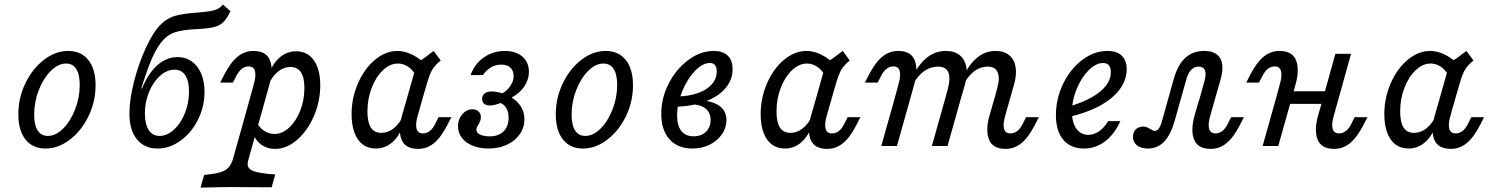

<svg xmlns="http://www.w3.org/2000/svg" viewBox="-20 -654 6682 860"><path d="M62.1 -141.9Q62.1 -215.3 93.5 -280.6Q125 -346 176.6 -385.9Q228.2 -425.8 285.5 -425.8Q343.5 -425.8 375.8 -385.1Q408.1 -344.4 408.1 -271.8Q408.1 -199.2 376.6 -133.9Q345.2 -68.5 293.1 -28.6Q241.1 11.3 183.9 11.3Q126.6 11.3 94.4 -29Q62.1 -69.4 62.1 -141.9ZM337.1 -273.4Q337.1 -321 321.4 -345.2Q305.6 -369.4 275.8 -369.4Q240.3 -369.4 207.3 -336.3Q174.2 -303.2 153.6 -250.4Q133.1 -197.6 133.1 -141.1Q133.1 -93.5 148.8 -69.4Q164.5 -45.2 194.4 -45.2Q229.8 -45.2 262.9 -78.2Q296 -111.3 316.5 -164.1Q337.1 -216.9 337.1 -273.4Z M559.7 -145.2Q559.7 -208.1 580.6 -289.9Q601.6 -371.8 634.7 -442.7Q667.7 -513.7 701.6 -546Q731.5 -575 768.5 -584.3Q805.6 -593.5 862.9 -597.6Q909.7 -600.8 936.3 -607.3Q962.9 -613.7 978.2 -633.9L1012.1 -604Q996.8 -571 980.2 -554.8Q963.7 -538.7 936.7 -532.3Q909.7 -525.8 858.9 -523.4Q809.7 -521 779 -513.7Q748.4 -506.5 728.2 -490.7Q708.1 -475 689.5 -446.8Q669.4 -415.3 651.2 -369.8Q633.1 -324.2 612.9 -258.1H621L612.9 -250Q631.5 -297.6 656.5 -331Q681.5 -364.5 711.7 -381.5Q741.9 -398.4 775 -398.4Q811.3 -398.4 838.7 -379Q866.1 -359.7 881 -324.6Q896 -289.5 896 -242.7Q896 -176.6 866.9 -118.1Q837.9 -59.7 789.1 -24.2Q740.3 11.3 685.5 11.3Q626.6 11.3 593.1 -30.2Q559.7 -71.8 559.7 -145.2ZM826.6 -243.5Q826.6 -291.1 810.1 -316.5Q793.5 -341.9 762.1 -341.9Q727.4 -341.9 696.8 -314.5Q666.1 -287.1 647.6 -241.9Q629 -196.8 629 -146.8Q629 -98.4 646 -71.8Q662.9 -45.2 694.4 -45.2Q728.2 -45.2 758.9 -73Q789.5 -100.8 808.1 -146.8Q826.6 -192.7 826.6 -243.5Z M1093.5 -356.5Q1076.6 -356.5 1062.9 -345.6Q1049.2 -334.7 1037.9 -312.9L1023.4 -283.9H966.1L983.9 -318.5Q1012.9 -375 1044.4 -400.4Q1075.8 -425.8 1114.5 -425.8Q1172.6 -425.8 1189.1 -384.3Q1205.6 -342.7 1187.1 -276.6L1167.7 -206.5H1097.6L1117.7 -280.6Q1127.4 -316.1 1121.8 -336.3Q1116.1 -356.5 1093.5 -356.5ZM916.1 185.5 878.2 186.3 894.4 129.8 931.5 125Q960.5 121 978.6 113.3Q996.8 105.6 1007.3 91.9Q1017.7 78.2 1024.2 55.6L1097.6 -206.5H1167.7L1091.9 63.7Q1086.3 83.1 1092.7 95.2Q1099.2 107.3 1120.6 114.1Q1141.9 121 1182.3 125L1212.9 127.4L1196.8 184.7Q1172.6 184.7 1147.6 184.7Q1113.7 183.9 1027.4 183.9H1023.4H1025Q977.4 183.9 916.1 185.5ZM1414.5 -271.8Q1414.5 -200 1385.9 -133.9Q1357.3 -67.7 1310.5 -27.4Q1263.7 12.9 1212.1 12.9Q1177.4 12.9 1150.8 -5.6Q1124.2 -24.2 1115.3 -54.8L1132.3 -101.6Q1145.2 -79 1165.7 -66.5Q1186.3 -54 1209.7 -54Q1244.4 -54 1275.4 -82.7Q1306.5 -111.3 1325 -158.9Q1343.5 -206.5 1343.5 -259.7Q1343.5 -306.5 1327.8 -330.2Q1312.1 -354 1280.6 -354Q1250.8 -354 1225 -333.1Q1199.2 -312.1 1181.5 -273.4L1183.9 -320.2Q1201.6 -370.2 1233.5 -397.2Q1265.3 -424.2 1306.5 -424.2Q1357.3 -424.2 1385.9 -383.9Q1414.5 -343.5 1414.5 -271.8Z M1554.8 -142.7Q1554.8 -215.3 1583.5 -281Q1612.1 -346.8 1659.7 -386.3Q1707.3 -425.8 1760.5 -425.8Q1793.5 -425.8 1827.8 -408.5Q1862.1 -391.1 1894.4 -358.1L1841.9 -316.9Q1828.2 -341.9 1807.3 -355.6Q1786.3 -369.4 1762.1 -369.4Q1726.6 -369.4 1695.2 -339.5Q1663.7 -309.7 1644.8 -260.5Q1625.8 -211.3 1625.8 -154.8Q1625.8 -106.5 1641.1 -82.7Q1656.5 -58.9 1687.9 -58.9Q1718.5 -58.9 1744.4 -79.8Q1770.2 -100.8 1787.9 -139.5L1785.5 -92.7Q1767.7 -42.7 1735.9 -15.7Q1704 11.3 1662.9 11.3Q1629 11.3 1604.8 -6.9Q1580.6 -25 1567.7 -59.7Q1554.8 -94.4 1554.8 -142.7ZM1922.6 -425.8 1954 -383.1Q1928.2 -362.1 1916.5 -342.3Q1904.8 -322.6 1892.7 -281.5L1871 -206.5H1800.8L1848.4 -374.2Q1863.7 -382.3 1881 -394.8Q1898.4 -407.3 1922.6 -425.8ZM1874.2 -56.5Q1891.1 -56.5 1905.2 -67.3Q1919.4 -78.2 1929.8 -100L1944.4 -129H2001.6L1983.9 -94.4Q1954.8 -37.9 1923.4 -12.5Q1891.9 12.9 1853.2 12.9Q1795.2 12.9 1778.6 -28.6Q1762.1 -70.2 1780.6 -136.3L1800.8 -206.5H1871L1850 -132.3Q1840.3 -96.8 1846 -76.6Q1851.6 -56.5 1874.2 -56.5Z M2031.5 -89.5Q2031.5 -119.4 2050.4 -141.9Q2069.4 -164.5 2096 -164.5Q2112.9 -164.5 2123.4 -154.8Q2133.9 -145.2 2133.9 -129Q2133.9 -120.2 2131 -112.5Q2128.2 -104.8 2122.6 -95.2Q2118.5 -89.5 2116.1 -83.9Q2113.7 -78.2 2113.7 -72.6Q2113.7 -58.1 2133.1 -50Q2152.4 -41.9 2182.3 -43.5Q2217.7 -46 2237.9 -68.1Q2258.1 -90.3 2258.1 -127.4Q2258.1 -150.8 2248.8 -168.1Q2239.5 -185.5 2221.8 -192.7Q2194.4 -181.5 2175.8 -181.5Q2158.1 -181.5 2148.8 -189.1Q2139.5 -196.8 2139.5 -211.3Q2139.5 -226.6 2150.8 -235.5Q2162.1 -244.4 2183.1 -244.4Q2196.8 -244.4 2213.7 -240.3L2230.6 -236.3Q2245.2 -244.4 2256.5 -256.9Q2267.7 -269.4 2274.2 -283.9Q2280.6 -298.4 2280.6 -312.1Q2280.6 -337.1 2266.5 -350.8Q2252.4 -364.5 2225 -364.5Q2200 -364.5 2179.8 -352.8Q2159.7 -341.1 2142.7 -317.7H2087.9Q2105.6 -367.7 2147.2 -396.8Q2188.7 -425.8 2241.9 -425.8Q2274.2 -425.8 2298.4 -414.5Q2322.6 -403.2 2335.9 -381.9Q2349.2 -360.5 2349.2 -332.3Q2349.2 -298.4 2328.6 -267.3Q2308.1 -236.3 2271.8 -216.9Q2298.4 -200.8 2313.7 -175.8Q2329 -150.8 2329 -120.2Q2329 -83.1 2308.1 -52.8Q2287.1 -22.6 2250.4 -5.6Q2213.7 11.3 2167.7 11.3Q2129.8 11.3 2098.8 -0.8Q2067.7 -12.9 2049.6 -35.5Q2031.5 -58.1 2031.5 -89.5Z M2469.4 -141.9Q2469.4 -215.3 2500.8 -280.6Q2532.3 -346 2583.9 -385.9Q2635.5 -425.8 2692.7 -425.8Q2750.8 -425.8 2783.1 -385.1Q2815.3 -344.4 2815.3 -271.8Q2815.3 -199.2 2783.9 -133.9Q2752.4 -68.5 2700.4 -28.6Q2648.4 11.3 2591.1 11.3Q2533.9 11.3 2501.6 -29Q2469.4 -69.4 2469.4 -141.9ZM2744.4 -273.4Q2744.4 -321 2728.6 -345.2Q2712.9 -369.4 2683.1 -369.4Q2647.6 -369.4 2614.5 -336.3Q2581.5 -303.2 2560.9 -250.4Q2540.3 -197.6 2540.3 -141.1Q2540.3 -93.5 2556 -69.4Q2571.8 -45.2 2601.6 -45.2Q2637.1 -45.2 2670.2 -78.2Q2703.2 -111.3 2723.8 -164.1Q2744.4 -216.9 2744.4 -273.4Z M2941.9 -144.4Q2941.9 -215.3 2975.4 -280.2Q3008.9 -345.2 3063.3 -385.5Q3117.7 -425.8 3176.6 -425.8Q3217.7 -425.8 3239.5 -404.8Q3261.3 -383.9 3261.3 -344.4Q3261.3 -296.8 3230.2 -259.7Q3199.2 -222.6 3142.7 -200.8Q3086.3 -179 3010.5 -175.8L3011.3 -221.8Q3065.3 -222.6 3106 -237.1Q3146.8 -251.6 3168.5 -276.6Q3190.3 -301.6 3190.3 -334.7Q3190.3 -353.2 3182.7 -362.5Q3175 -371.8 3159.7 -371.8Q3126.6 -371.8 3092.3 -335.9Q3058.1 -300 3035.5 -244.8Q3012.9 -189.5 3012.9 -137.1Q3012.9 -91.1 3031.9 -67.3Q3050.8 -43.5 3087.1 -43.5Q3109.7 -43.5 3126.6 -52.4Q3143.5 -61.3 3153.2 -77.8Q3162.9 -94.4 3162.9 -116.1Q3162.9 -150.8 3138.7 -169Q3114.5 -187.1 3066.9 -187.9L3073.4 -205.6Q3125.8 -207.3 3161.7 -198Q3197.6 -188.7 3215.7 -168.1Q3233.9 -147.6 3233.9 -116.1Q3233.9 -81.5 3213.3 -52Q3192.7 -22.6 3158.1 -5.6Q3123.4 11.3 3081.5 11.3Q3016.1 11.3 2979 -29.8Q2941.9 -71 2941.9 -144.4Z M3387.1 -142.7Q3387.1 -215.3 3415.7 -281Q3444.4 -346.8 3491.9 -386.3Q3539.5 -425.8 3592.7 -425.8Q3625.8 -425.8 3660.1 -408.5Q3694.4 -391.1 3726.6 -358.1L3674.2 -316.9Q3660.5 -341.9 3639.5 -355.6Q3618.5 -369.4 3594.4 -369.4Q3558.9 -369.4 3527.4 -339.5Q3496 -309.7 3477 -260.5Q3458.1 -211.3 3458.1 -154.8Q3458.1 -106.5 3473.4 -82.7Q3488.7 -58.9 3520.2 -58.9Q3550.8 -58.9 3576.6 -79.8Q3602.4 -100.8 3620.2 -139.5L3617.7 -92.7Q3600 -42.7 3568.1 -15.7Q3536.3 11.3 3495.2 11.3Q3461.3 11.3 3437.1 -6.9Q3412.9 -25 3400 -59.7Q3387.1 -94.4 3387.1 -142.7ZM3754.8 -425.8 3786.3 -383.1Q3760.5 -362.1 3748.8 -342.3Q3737.1 -322.6 3725 -281.5L3703.2 -206.5H3633.1L3680.6 -374.2Q3696 -382.3 3713.3 -394.8Q3730.6 -407.3 3754.8 -425.8ZM3706.5 -56.5Q3723.4 -56.5 3737.5 -67.3Q3751.6 -78.2 3762.1 -100L3776.6 -129H3833.9L3816.1 -94.4Q3787.1 -37.9 3755.6 -12.5Q3724.2 12.9 3685.5 12.9Q3627.4 12.9 3610.9 -28.6Q3594.4 -70.2 3612.9 -136.3L3633.1 -206.5H3703.2L3682.3 -132.3Q3672.6 -96.8 3678.2 -76.6Q3683.9 -56.5 3706.5 -56.5Z M3981.5 -356.5Q3964.5 -356.5 3950.8 -345.6Q3937.1 -334.7 3925.8 -312.9L3911.3 -283.9H3854L3871.8 -318.5Q3900.8 -375 3932.3 -400.4Q3963.7 -425.8 4002.4 -425.8Q4060.5 -425.8 4077 -384.3Q4093.5 -342.7 4075 -276.6L4055.6 -206.5H3985.5L4005.6 -280.6Q4015.3 -316.1 4009.7 -336.3Q4004 -356.5 3981.5 -356.5ZM3985.5 -206.5H4055.6L3997.6 0H3927.4ZM4181.5 -355.6Q4149.2 -355.6 4121.8 -337.1Q4094.4 -318.5 4073.4 -283.1V-321.8Q4101.6 -374.2 4137.1 -400Q4172.6 -425.8 4216.1 -425.8Q4254.8 -425.8 4278.6 -406.9Q4302.4 -387.9 4308.5 -352.8Q4314.5 -317.7 4300.8 -271L4282.3 -206.5H4212.1L4225 -254Q4238.7 -304 4227.8 -329.8Q4216.9 -355.6 4181.5 -355.6ZM4212.1 -206.5H4282.3L4224.2 0H4154ZM4404 -355.6Q4373.4 -355.6 4346.8 -337.1Q4320.2 -318.5 4300 -283.1V-321.8Q4327.4 -374.2 4362.1 -400Q4396.8 -425.8 4439.5 -425.8Q4476.6 -425.8 4500 -406.9Q4523.4 -387.9 4529 -353.6Q4534.7 -319.4 4521.8 -274.2L4502.4 -206.5H4432.3L4446 -255.6Q4459.7 -304 4448.8 -329.8Q4437.9 -355.6 4404 -355.6ZM4505.6 -56.5Q4522.6 -56.5 4536.7 -67.3Q4550.8 -78.2 4561.3 -100L4575.8 -129H4633.1L4615.3 -94.4Q4586.3 -37.9 4554.8 -12.5Q4523.4 12.9 4484.7 12.9Q4426.6 12.9 4410.1 -28.6Q4393.5 -70.2 4412.1 -136.3L4432.3 -206.5H4502.4L4481.5 -132.3Q4471.8 -96.8 4477.4 -76.6Q4483.1 -56.5 4505.6 -56.5Z M4709.7 -137.9Q4709.7 -212.1 4741.9 -278.6Q4774.2 -345.2 4827.4 -385.5Q4880.6 -425.8 4940.3 -425.8Q4982.3 -425.8 5004.4 -404.8Q5026.6 -383.9 5026.6 -344.4Q5026.6 -295.2 4994.8 -252.8Q4962.9 -210.5 4903.2 -178.6Q4843.5 -146.8 4762.1 -129L4762.9 -175Q4825.8 -193.5 4868.5 -217.3Q4911.3 -241.1 4933.5 -269.8Q4955.6 -298.4 4955.6 -331.5Q4955.6 -351.6 4946.8 -361.7Q4937.9 -371.8 4921 -371.8Q4888.7 -371.8 4856 -339.1Q4823.4 -306.5 4802.4 -255.2Q4781.5 -204 4781.5 -154Q4781.5 -105.6 4801.2 -77.8Q4821 -50 4854.8 -50Q4879.8 -50 4903.2 -66.1Q4926.6 -82.3 4943.5 -111.3H4998.4Q4971 -51.6 4929 -20.2Q4887.1 11.3 4835.5 11.3Q4775.8 11.3 4742.7 -27.8Q4709.7 -66.9 4709.7 -137.9Z M5054.8 -41.1Q5054.8 -61.3 5067.3 -74.2Q5079.8 -87.1 5099.2 -87.1Q5109.7 -87.1 5117.3 -83.9Q5125 -80.6 5133.9 -75Q5138.7 -71.8 5143.5 -69.8Q5148.4 -67.7 5152.4 -67.7Q5162.1 -67.7 5170.2 -78.2Q5178.2 -88.7 5183.9 -108.9L5237.1 -299.2Q5254.8 -362.9 5288.7 -394.4Q5322.6 -425.8 5373.4 -425.8Q5408.9 -425.8 5429 -411.3Q5449.2 -396.8 5454 -368.1Q5458.9 -339.5 5447.6 -299.2L5421 -206.5H5351.6L5375 -291.1Q5383.9 -322.6 5377 -339.1Q5370.2 -355.6 5348.4 -355.6Q5328.2 -355.6 5314.5 -340.3Q5300.8 -325 5291.9 -291.9L5241.1 -111.3Q5223.4 -49.2 5194 -19Q5164.5 11.3 5121.8 11.3Q5091.1 11.3 5073 -2.8Q5054.8 -16.9 5054.8 -41.1ZM5424.2 -56.5Q5441.1 -56.5 5455.2 -67.3Q5469.4 -78.2 5479.8 -100L5494.4 -129H5551.6L5533.9 -94.4Q5504.8 -37.9 5473.4 -12.5Q5441.9 12.9 5403.2 12.9Q5345.2 12.9 5328.6 -28.6Q5312.1 -70.2 5330.6 -136.3L5350.8 -206.5H5421L5400 -132.3Q5390.3 -96.8 5396 -76.6Q5401.6 -56.5 5424.2 -56.5Z M5689.5 -356.5Q5672.6 -356.5 5658.9 -345.6Q5645.2 -334.7 5633.9 -312.9L5619.4 -283.9H5562.1L5579.8 -318.5Q5608.9 -375 5640.3 -400.4Q5671.8 -425.8 5710.5 -425.8Q5768.5 -425.8 5785.1 -384.3Q5801.6 -342.7 5783.1 -276.6L5763.7 -206.5H5693.5L5713.7 -280.6Q5723.4 -316.1 5717.7 -336.3Q5712.1 -356.5 5689.5 -356.5ZM5693.5 -206.5H5763.7L5705.6 0H5635.5ZM5742.7 -245.2H5952.4L5936.3 -188.7H5726.6ZM5961.3 -412.9H6031.5L5974.2 -206.5H5904ZM5977.4 -56.5Q5994.4 -56.5 6008.5 -67.3Q6022.6 -78.2 6033.1 -100L6047.6 -129H6104.8L6087.1 -94.4Q6058.1 -37.9 6026.6 -12.5Q5995.2 12.9 5956.5 12.9Q5898.4 12.9 5881.9 -28.6Q5865.3 -70.2 5883.9 -136.3L5904 -206.5H5974.2L5953.2 -132.3Q5943.5 -96.8 5949.2 -76.6Q5954.8 -56.5 5977.4 -56.5Z M6180.6 -142.7Q6180.6 -215.3 6209.3 -281Q6237.9 -346.8 6285.5 -386.3Q6333.1 -425.8 6386.3 -425.8Q6419.4 -425.8 6453.6 -408.5Q6487.9 -391.1 6520.2 -358.1L6467.7 -316.9Q6454 -341.9 6433.1 -355.6Q6412.1 -369.4 6387.9 -369.4Q6352.4 -369.4 6321 -339.5Q6289.5 -309.7 6270.6 -260.5Q6251.6 -211.3 6251.6 -154.8Q6251.6 -106.5 6266.9 -82.7Q6282.3 -58.9 6313.7 -58.9Q6344.4 -58.9 6370.2 -79.8Q6396 -100.8 6413.7 -139.5L6411.3 -92.7Q6393.5 -42.7 6361.7 -15.7Q6329.8 11.3 6288.7 11.3Q6254.8 11.3 6230.6 -6.9Q6206.5 -25 6193.5 -59.7Q6180.6 -94.4 6180.6 -142.7ZM6548.4 -425.8 6579.8 -383.1Q6554 -362.1 6542.3 -342.3Q6530.6 -322.6 6518.5 -281.5L6496.8 -206.5H6426.6L6474.2 -374.2Q6489.5 -382.3 6506.9 -394.8Q6524.2 -407.3 6548.4 -425.8ZM6500 -56.5Q6516.9 -56.5 6531 -67.3Q6545.2 -78.2 6555.6 -100L6570.2 -129H6627.4L6609.7 -94.4Q6580.6 -37.9 6549.2 -12.5Q6517.7 12.9 6479 12.9Q6421 12.9 6404.4 -28.6Q6387.9 -70.2 6406.5 -136.3L6426.6 -206.5H6496.8L6475.8 -132.3Q6466.1 -96.8 6471.8 -76.6Q6477.4 -56.5 6500 -56.5Z"/></svg>

Font: Playfair Micro SmCond SmLight
Style: Italic
Weight: 360
Width: 4
Italic angle: -15.6°
Designer: Claus Eggers Sørensen
Foundry: Claus Eggers Sørensen
Version: Version 2.203;Glyphs 3.3 (3326)